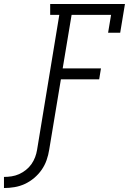

<svg xmlns="http://www.w3.org/2000/svg" viewBox="-136 -755 656 968"><path d="M-116 193V137Q-97 137 -77.5 134Q-58 131 -40 123Q-22 115 -5.5 102Q11 89 22.5 72.5Q34 56 41 37.5Q48 19 51 0L163 -680H117V-735H494L470 -590H409L424 -680H225L180 -410H373L364 -355H171L112 0Q108 26 99 52Q90 78 74 101Q58 124 36 142.5Q14 161 -11 172.5Q-36 184 -63 188.5Q-90 193 -116 193Z"/></svg>

Font: Iosevka Slab Light Oblique
Style: Regular
Weight: 300
Italic angle: -9°
Monospace: yes
Designer: Belleve Invis
Foundry: Belleve Invis
Version: Version 11.1.1; ttfautohint (v1.8.3)